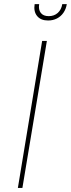

<svg xmlns="http://www.w3.org/2000/svg" viewBox="-20 -930 351 950"><path d="M211.9 -727.5 90.8 0H68.4L188.5 -727.5ZM217.8 -828.6Q181.6 -828.6 163.6 -850.8Q145.5 -873 151.4 -909.7H173.8Q169.4 -882.3 181.9 -866.2Q194.3 -850.1 221.2 -850.1Q248 -850.1 265.9 -866.2Q283.7 -882.3 288.1 -909.7H310.5Q306.6 -885.3 293.9 -866.9Q281.2 -848.6 261.7 -838.6Q242.2 -828.6 217.8 -828.6Z"/></svg>

Font: Inter Tight Thin
Style: Italic
Weight: 250
Italic angle: -9.39999°
Designer: Rasmus Andersson
Foundry: rsms
Version: Version 3.004